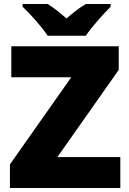

<svg xmlns="http://www.w3.org/2000/svg" viewBox="-20 -947 651 967"><path d="M220 -767H412C443 -813 503 -879 537 -913V-927H413C378 -907 350 -884 315 -854C280 -884 255 -905 220 -927H94V-913C132 -877 190 -813 220 -767ZM586 0V-156H269L578 -595V-714H37V-558H339L30 -119V0Z"/></svg>

Font: Noto Sans Myanmar UI Black
Style: Regular
Weight: 900
Designer: Monotype Design Team
Foundry: Monotype Imaging Inc.
Version: Version 2.103